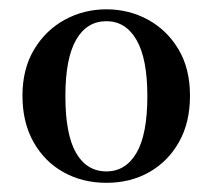

<svg xmlns="http://www.w3.org/2000/svg" viewBox="-20 -853 456 412"><path d="M208.4 -460.7Q157.2 -460.7 116.4 -483.4Q75.6 -506.1 51.9 -548.2Q28.2 -590.4 28.2 -647.7Q28.2 -705 53.1 -746.7Q78.1 -788.4 119.1 -810.7Q160.1 -833 208.4 -833Q256.7 -833 297.6 -810.7Q338.5 -788.4 363.1 -747Q387.7 -705.7 387.7 -647.7Q387.7 -589.7 363.9 -547.9Q340.2 -506.1 299.9 -483.4Q259.6 -460.7 208.4 -460.7ZM208.4 -485.2Q249.6 -485.2 272.9 -524.9Q296.2 -564.7 296.2 -646.7Q296.2 -727.3 272.9 -767.4Q249.6 -807.5 208.4 -807.5Q166.2 -807.5 143.2 -767.4Q120.3 -727.3 120.3 -646.7Q120.3 -564.7 143.2 -524.9Q166.2 -485.2 208.4 -485.2Z"/></svg>

Font: Source Han Serif JP VF
Style: Regular
Weight: 250
Designer: Ryoko NISHIZUKA 西塚涼子 (kana & ideographs); Frank Grießhammer (Latin, Greek & Cyrillic); Wenlong ZHANG 张文龙 (bopomofo); San
Foundry: Adobe
Version: Version 2.001;hotconv 1.1.0;makeotfexe 2.6.0